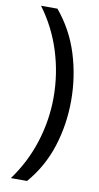

<svg xmlns="http://www.w3.org/2000/svg" viewBox="-97 -757 493 957"><g transform="rotate(10 150.0 -278.0)"><path d="M260 -274Q260 -153 224.5 -41.5Q189 70 113 158H31Q100 64 135.5 -47.5Q171 -159 171 -275Q171 -394 135.5 -507Q100 -620 30 -714H113Q189 -623 224.5 -509.5Q260 -396 260 -274Z"/></g></svg>

Font: Noto Sans Glagolitic
Style: Regular
Weight: 400
Designer: Monotype Design Team
Foundry: Monotype Imaging Inc.
Version: Version 2.004; ttfautohint (v1.8.4.7-5d5b)